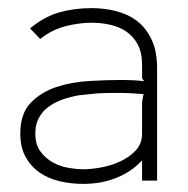

<svg xmlns="http://www.w3.org/2000/svg" viewBox="-20 -840 462 473"><path d="M367 -671V-395H330V-443H328Q304 -417 267 -402Q230 -387 185 -387Q155 -387 127 -393.5Q99 -400 77.5 -415Q56 -430 43 -453.5Q30 -477 30 -511Q30 -560 55.5 -586.5Q81 -613 118.5 -625.5Q156 -638 200 -640.5Q244 -643 280 -643Q288 -643 303.5 -642.5Q319 -642 335 -640L330 -647V-671V-681Q330 -710 319.5 -730Q309 -750 291.5 -762Q274 -774 251.5 -779Q229 -784 206 -784Q175 -784 141.5 -775.5Q108 -767 79 -744L54 -770Q89 -799 126 -809.5Q163 -820 206 -820Q237 -820 266.5 -812.5Q296 -805 318 -788Q340 -771 353.5 -742.5Q367 -714 367 -671ZM335 -608Q299 -611 283 -611Q269 -611 253.5 -611Q238 -611 221 -610Q203 -608 185.5 -606.5Q168 -605 151 -600Q135 -596 120 -589Q105 -582 93 -571.5Q81 -561 74 -546Q67 -531 67 -511Q67 -484 79.5 -467Q92 -450 110 -440Q128 -430 148.5 -426.5Q169 -423 185 -423Q204 -423 229 -427.5Q254 -432 276.5 -442.5Q299 -453 314.5 -469.5Q330 -486 330 -511V-588L333 -606Z"/></svg>

Font: TypoPRO Sinkin Sans
Style: 200 X Light
Weight: 200
Designer: Keith Bates
Foundry: K-Type
Version: Sinkin Sans (version 1.0)  by Keith Bates   •   © 2014   www